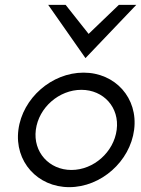

<svg xmlns="http://www.w3.org/2000/svg" viewBox="-20 -762 583 793"><path d="M179 -742 333 -522 543 -742H471L346 -622L251 -742ZM128 -226C140 -318 224 -391 316 -391C408 -391 474 -318 462 -226C450 -134 367 -60 275 -60C183 -60 116 -134 128 -226ZM56 -226C39 -95 135 11 266 11C397 11 517 -95 534 -226C551 -357 456 -462 325 -462C194 -462 73 -357 56 -226Z"/></svg>

Font: Charger
Style: It
Weight: 400
Designer: Jasper
Foundry: Cannot Into Space Fonts
Version: Version 0.98